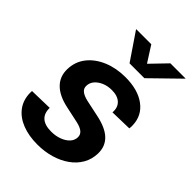

<svg xmlns="http://www.w3.org/2000/svg" viewBox="-218 -839 951 951"><g transform="rotate(45 257.5 -363.0)"><path d="M221.7 12.2Q161.1 12.2 115 -5.9Q68.8 -23.9 42.5 -58.6Q16.1 -93.3 15.1 -143.1Q15.1 -146.5 15.4 -149.9Q15.6 -153.3 15.6 -156.7L136.7 -159.7Q135.7 -121.1 158 -101.3Q180.2 -81.5 224.6 -81.5Q254.9 -81.5 280.5 -90.8Q306.2 -100.1 322 -116.7Q337.9 -133.3 338.4 -155.3Q338.9 -174.3 324.2 -186.3Q309.6 -198.2 280.3 -204.6L194.3 -223.1Q128.4 -237.3 94.7 -271.5Q61 -305.7 62.5 -357.4Q64 -410.6 95.2 -450Q126.5 -489.3 178.7 -511Q231 -532.7 294.4 -532.7Q382.3 -532.7 434.3 -494.1Q486.3 -455.6 488.3 -389.6Q488.3 -384.3 488.3 -378.7Q488.3 -373 487.3 -366.7L372.1 -363.8Q375 -399.4 353.8 -419.7Q332.5 -439.9 292 -439.9Q263.2 -439.9 239.7 -429.9Q216.3 -419.9 202.1 -403.3Q188 -386.7 187.5 -365.7Q186.5 -346.7 200.9 -335Q215.3 -323.2 244.6 -316.4L334 -297.4Q401.9 -282.7 434.3 -251Q466.8 -219.2 465.8 -169.4Q464.8 -127.9 445.6 -94.5Q426.3 -61 392.6 -37.1Q358.9 -13.2 315.2 -0.5Q271.5 12.2 221.7 12.2ZM269.5 -738.3 322.8 -654.8 403.3 -738.3H509.3V-736.8L364.3 -595.2H260.3L164.1 -736.8V-738.3Z"/></g></svg>

Font: Inter 28pt SemiBold
Style: Italic
Weight: 600
Italic angle: -9.3988°
Designer: Rasmus Andersson
Foundry: rsms
Version: Version 4.001;git-66647c0bb